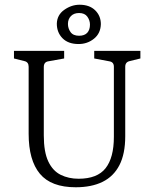

<svg xmlns="http://www.w3.org/2000/svg" viewBox="-20 -783 652 811"><path d="M573 -568V-536L528 -525Q509 -521 509 -501V-208Q509 -133 484.5 -85.5Q460 -38 413.5 -15Q367 8 300 8Q196 8 148.5 -49Q101 -106 101 -218V-501Q101 -521 83 -525L39 -536V-568H251V-536L184 -524Q165 -521 165 -500V-211Q165 -141 184 -101Q203 -61 236.5 -44.5Q270 -28 312 -28Q391 -28 426 -72.5Q461 -117 461 -205V-501Q461 -521 442 -524L378 -536V-568ZM312 -597Q268 -597 244 -621.5Q220 -646 220 -683Q221 -720 251.5 -741.5Q282 -763 316 -763Q358 -763 382 -739.5Q406 -716 406 -681Q405 -642 377 -619.5Q349 -597 312 -597ZM314 -632Q337 -632 348.5 -644.5Q360 -657 360 -679Q360 -697 349 -712.5Q338 -728 314 -728Q292 -728 279.5 -715Q267 -702 267 -682Q267 -663 278 -647.5Q289 -632 314 -632Z"/></svg>

Font: Yrsa Light
Style: Regular
Weight: 300
Designer: Anna Giedrys (Yrsa+Rasa design), David Brezina (Yrsa art-direction, Rasa art-direction, design)
Foundry: Rosetta Type Foundry
Version: Version 2.004